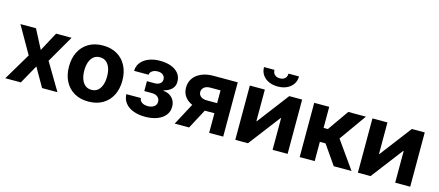

<svg xmlns="http://www.w3.org/2000/svg" viewBox="-53 -1304 4263 1865"><g transform="rotate(15 2078.5 -372.0)"><path d="M187.1 -545.9 286.5 -354.5 389.3 -545.9H545.1L386.9 -272.5L549.2 0H394.5L286.5 -188.5L181.2 0H24.8L187.1 -272.5L30.7 -545.9Z M860.8 10.5Q778 10.5 717.8 -24.8Q657.6 -60.1 625.1 -123.4Q592.7 -186.7 592.7 -270.7Q592.7 -355.3 625.1 -418.7Q657.6 -482.1 717.8 -517.4Q778 -552.7 860.8 -552.7Q943.8 -552.7 1004.1 -517.4Q1064.3 -482.1 1096.8 -418.7Q1129.4 -355.3 1129.4 -270.7Q1129.4 -186.7 1096.8 -123.4Q1064.3 -60.1 1004.1 -24.8Q943.8 10.5 860.8 10.5ZM861.4 -107.4Q899.3 -107.4 924.6 -128.6Q949.9 -149.8 962.8 -187Q975.7 -224.1 975.7 -271.3Q975.7 -319.1 962.8 -356Q949.9 -392.8 924.6 -413.8Q899.3 -434.8 861.4 -434.8Q823.4 -434.8 797.8 -413.8Q772.2 -392.8 759.3 -356Q746.4 -319.1 746.4 -271.3Q746.4 -224.1 759.3 -187Q772.2 -149.8 797.8 -128.6Q823.4 -107.4 861.4 -107.4Z M1200.4 -154.9H1346.7Q1348.3 -127.4 1371.3 -111.8Q1394.3 -96.2 1431.1 -96.3Q1467.9 -96.2 1492.8 -113.4Q1517.8 -130.7 1518 -163.5Q1518 -183.2 1508.1 -197.9Q1498.2 -212.6 1480.7 -221Q1463.2 -229.4 1439.6 -229.1H1361.1V-328.3H1439.6Q1474.2 -328.6 1493.3 -344.8Q1512.4 -360.9 1512.7 -385.7Q1512.4 -413.3 1492.8 -430.2Q1473.2 -447.2 1439.5 -446.9Q1406.2 -447.2 1384 -431.9Q1361.8 -416.7 1360.7 -393H1214.8Q1215.4 -442.2 1244.3 -478Q1273.2 -513.9 1322.6 -533.3Q1371.9 -552.7 1432.6 -552.7Q1499.6 -552.7 1548 -534Q1596.4 -515.3 1622.8 -480.9Q1649.1 -446.5 1648.6 -398.6Q1649.1 -355.4 1620.5 -326.2Q1591.9 -297.1 1540.8 -284.6V-279.1Q1574.2 -277 1601.8 -261Q1629.4 -245 1645.8 -217.2Q1662.1 -189.5 1662.1 -151.2Q1662.1 -100.5 1632.4 -64.4Q1602.7 -28.2 1550.8 -8.9Q1498.8 10.4 1431.4 10.5Q1366 10.4 1314.4 -8.7Q1262.7 -27.7 1232.6 -64.6Q1202.4 -101.5 1200.4 -154.9Z M2074.9 0V-427.1H1972.8Q1931 -426.9 1909.3 -407.5Q1887.7 -388.2 1888.2 -362.1Q1887.7 -335.6 1908.8 -317.3Q1930 -298.9 1971.2 -298.6H2125.3V-197.1H1971.2Q1900.9 -197.1 1849.9 -218.2Q1798.8 -239.4 1771.2 -277.6Q1743.6 -315.9 1743.8 -366.8Q1743.6 -420 1771.4 -460.3Q1799.2 -500.5 1850.7 -523.2Q1902.1 -545.9 1972.8 -545.9H2216.1V0ZM1728.2 0 1880 -284.4H2024.7L1872.9 0Z M2863.7 0H2712.7V-318.9H2708.5L2464.8 0H2337.6V-545.9H2488.6V-228.7H2492.6L2734.2 -545.9H2863.7ZM2600.1 -607Q2548.1 -607 2508.3 -625.8Q2468.6 -644.6 2446.4 -677.8Q2424.2 -711 2424.2 -755.1H2529.3Q2529.3 -724.8 2548.3 -706.8Q2567.4 -688.9 2600.2 -688.9Q2632.4 -688.9 2651.5 -706.8Q2670.5 -724.8 2670.5 -755.1H2776.2Q2776.2 -711 2753.9 -677.8Q2731.7 -644.6 2692.2 -625.8Q2652.6 -607 2600.1 -607Z M2985.1 0V-545.9H3136V-333.8H3178.8L3327.6 -545.9H3504.8L3312 -274.6L3506.5 0H3327.8L3193.3 -193.6H3136V0Z M4096.6 0H3945.6V-318.9H3941.4L3697.8 0H3570.5V-545.9H3721.5V-228.7H3725.5L3967.1 -545.9H4096.6Z"/></g></svg>

Font: Inter
Style: Regular
Weight: 400
Designer: Rasmus Andersson
Foundry: rsms
Version: Version 4.000;git-8c9346024